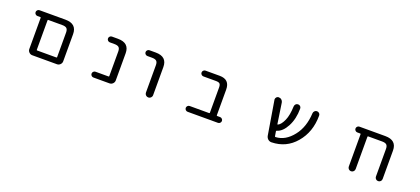

<svg xmlns="http://www.w3.org/2000/svg" viewBox="35 -1412 4930 2256"><g transform="rotate(20 2500.0 -284.0)"><path d="M397.5 -20.5H376Q352.5 -20.5 335.4 -37.6Q318.4 -54.7 318.4 -78.1V-466.8Q318.4 -474.6 311.5 -474.6H275.4Q260.7 -474.6 250 -485.4Q239.3 -496.1 239.3 -510.7Q239.3 -525.4 250 -536.1Q260.7 -546.9 275.4 -546.9H599.6Q742.2 -546.9 742.2 -417V-78.1Q742.2 -54.7 725.1 -37.6Q708 -20.5 684.6 -20.5ZM658.2 -407.2Q658.2 -444.3 641.6 -459.5Q625 -474.6 585 -474.6H411.1Q404.3 -474.6 404.3 -466.8V-99.6Q404.3 -92.8 411.1 -92.8H651.4Q658.2 -92.8 658.2 -99.6Z M1310.5 -407.2Q1310.5 -444.3 1293.9 -459.5Q1277.3 -474.6 1236.3 -474.6H1180.7Q1166 -474.6 1155.3 -485.4Q1144.5 -496.1 1144.5 -510.7Q1144.5 -525.4 1155.3 -536.1Q1166 -546.9 1180.7 -546.9H1256.8Q1399.4 -546.9 1399.4 -417V-78.1Q1399.4 -54.7 1382.3 -37.6Q1365.2 -20.5 1341.8 -20.5H1140.6Q1126 -20.5 1115.2 -31.2Q1104.5 -42 1104.5 -56.6Q1104.5 -71.3 1115.2 -82Q1126 -92.8 1140.6 -92.8H1302.7Q1310.5 -92.8 1310.5 -99.6Z M1650.4 -474.6Q1635.7 -474.6 1625 -485.4Q1614.3 -496.1 1614.3 -510.7Q1614.3 -525.4 1625 -536.1Q1635.7 -546.9 1650.4 -546.9H1728.5Q1871.1 -546.9 1871.1 -417V-65.4Q1871.1 -46.9 1857.9 -33.7Q1844.7 -20.5 1826.2 -20.5Q1807.6 -20.5 1794.4 -33.7Q1781.2 -46.9 1781.2 -65.4V-407.2Q1781.2 -444.3 1764.6 -459.5Q1748 -474.6 1707 -474.6Z M2568.4 -414.1Q2568.4 -449.2 2555.7 -461.9Q2543 -474.6 2506.8 -474.6H2350.6Q2335.9 -474.6 2325.2 -485.4Q2314.5 -496.1 2314.5 -510.7Q2314.5 -525.4 2325.2 -536.1Q2335.9 -546.9 2350.6 -546.9H2528.3Q2655.3 -546.9 2655.3 -419.9V-99.6Q2655.3 -92.8 2662.1 -92.8H2698.2Q2712.9 -92.8 2723.6 -82Q2734.4 -71.3 2734.4 -56.6Q2734.4 -42 2723.6 -31.2Q2712.9 -20.5 2698.2 -20.5H2318.4Q2303.7 -20.5 2293 -31.2Q2282.2 -42 2282.2 -56.6Q2282.2 -71.3 2293 -82Q2303.7 -92.8 2318.4 -92.8H2560.5Q2568.4 -92.8 2568.4 -99.6Z M3775.4 -534.2Q3786.1 -523.4 3786.1 -506.8Q3786.1 -300.8 3666 -161.1Q3549.8 -24.4 3367.2 -20.5Q3366.2 -20.5 3365.2 -20.5Q3341.8 -20.5 3323.2 -36.1Q3304.7 -52.7 3299.8 -77.1L3229.5 -501Q3228.5 -504.9 3228.5 -507.8Q3228.5 -521.5 3238.3 -533.2Q3250 -546.9 3267.6 -546.9Q3288.1 -546.9 3303.2 -533.7Q3318.4 -520.5 3321.3 -501L3359.4 -246.1Q3360.4 -239.3 3367.2 -242.2Q3405.3 -260.7 3435.5 -330.1Q3463.9 -394.5 3467.8 -505.9Q3468.8 -523.4 3480.5 -535.2Q3492.2 -546.9 3509.3 -546.9Q3526.4 -546.9 3538.1 -535.2Q3548.8 -523.4 3548.8 -507.8Q3548.8 -379.9 3498 -283.2Q3448.2 -189.5 3377.9 -168.9Q3371.1 -167 3372.1 -160.2L3381.8 -101.6Q3382.8 -94.7 3390.6 -94.7Q3512.7 -99.6 3606.4 -219.7Q3694.3 -331.1 3703.1 -505.9Q3704.1 -522.5 3716.3 -534.7Q3728.5 -546.9 3745.6 -546.9Q3762.7 -546.9 3775.4 -534.2Z M4658.2 -407.2Q4658.2 -444.3 4641.6 -459.5Q4625 -474.6 4585 -474.6H4411.1Q4404.3 -474.6 4404.3 -466.8V-63.5Q4404.3 -45.9 4391.6 -33.2Q4378.9 -20.5 4361.3 -20.5Q4343.8 -20.5 4331.1 -33.2Q4318.4 -45.9 4318.4 -63.5V-466.8Q4318.4 -474.6 4311.5 -474.6H4275.4Q4260.7 -474.6 4250 -485.4Q4239.3 -496.1 4239.3 -510.7Q4239.3 -525.4 4250 -536.1Q4260.7 -546.9 4275.4 -546.9H4599.6Q4742.2 -546.9 4742.2 -417V-62.5Q4742.2 -44.9 4730 -32.7Q4717.8 -20.5 4700.2 -20.5Q4682.6 -20.5 4670.4 -32.7Q4658.2 -44.9 4658.2 -62.5Z"/></g></svg>

Font: Rounded Mgen+ 1m regular
Style: Regular
Weight: 400
Designer: [Source Han Sans]
Ryoko NISHIZUKA  (kana & ideographs); Paul D. Hunt (Latin, Greek & Cyrillic); Wenlong ZHANG  (bopomofo
Version: Version 1.059.20150602